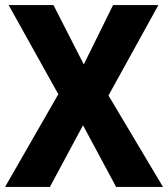

<svg xmlns="http://www.w3.org/2000/svg" viewBox="-20 -734 660 754"><path d="M620 0H436L306 -242L176 0H0L209 -364L14 -714H190L309 -481L424 -714H602L406 -359Z"/></svg>

Font: Noto Sans Telugu SemiCondensed ExtraBold
Style: Regular
Weight: 800
Width: 4
Designer: Jelle Bosma - Monotype Design Team
Foundry: Monotype Imaging Inc.
Version: Version 2.005; ttfautohint (v1.8.4.7-5d5b)